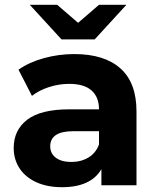

<svg xmlns="http://www.w3.org/2000/svg" viewBox="-20 -771 657 799"><path d="M548 -307V0H402V-67Q358 8 238 8Q176 8 130.5 -13Q85 -34 61 -71Q37 -108 37 -155Q37 -230 93.5 -273Q150 -316 268 -316H392Q392 -367 361 -394.5Q330 -422 268 -422Q225 -422 183.5 -408.5Q142 -395 113 -372L57 -481Q101 -512 162.5 -529Q224 -546 289 -546Q414 -546 481 -486.5Q548 -427 548 -307ZM392 -170V-225H285Q189 -225 189 -162Q189 -132 212.5 -114.5Q236 -97 277 -97Q317 -97 348 -115.5Q379 -134 392 -170ZM506 -751 374 -607H236L104 -751H218L305 -676L392 -751Z"/></svg>

Font: Montserrat-Bold
Style: Bold
Weight: 700
Version: Version 7.200